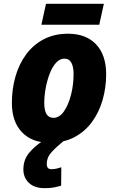

<svg xmlns="http://www.w3.org/2000/svg" viewBox="-20 -735 610 1002"><path d="M240 10Q147 10 94.5 -45Q42 -100 42 -198Q42 -270 60.5 -335Q79 -400 116 -450.5Q153 -501 208 -530Q263 -559 335 -559Q429 -559 481.5 -503.5Q534 -448 534 -348Q534 -278 515.5 -213.5Q497 -149 460 -98.5Q423 -48 368 -19Q313 10 240 10ZM259 -120Q290 -120 313.5 -153.5Q337 -187 350.5 -239.5Q364 -292 364 -349Q364 -386 352.5 -407.5Q341 -429 316 -429Q292 -429 272.5 -407.5Q253 -386 239.5 -351Q226 -316 218.5 -275.5Q211 -235 211 -197Q211 -120 259 -120ZM196 -606 220 -715H522L498 -606ZM213 247Q160 247 131 219.5Q102 192 102 149Q102 100 130.5 64.5Q159 29 204 0H313Q276 30 250 58Q224 86 224 121Q224 148 248 148Q263 148 275 145Q287 142 300 138L299 234Q279 240 259.5 243.5Q240 247 213 247Z"/></svg>

Font: Noto Sans Disp ExtBd
Style: Italic
Weight: 800
Italic angle: -12°
Designer: Monotype Design Team
Foundry: Monotype Imaging Inc.
Version: Version 2.000;GOOG;noto-source:20170915:90ef993387c0